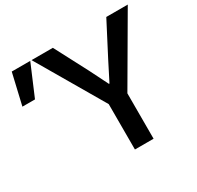

<svg xmlns="http://www.w3.org/2000/svg" viewBox="-178 -961 1178 1149"><g transform="rotate(-30 411.0 -386.0)"><path d="M171.9 -772.5H319.3L438.5 -544.9Q483.4 -457 502 -418H505.9Q527.3 -459 570.3 -544.9L688.5 -772.5H836.9L569.3 -313.5V0H440.4V-313.5ZM-14.6 -558.6 35.2 -772.5H163.1L72.3 -558.6Z"/></g></svg>

Font: Gothic A1
Style: Bold
Weight: 700
Version: Version 2.50